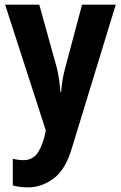

<svg xmlns="http://www.w3.org/2000/svg" viewBox="-20 -566 520 826"><path d="M2 -546H149L225 -272Q231 -247 234.5 -221.5Q238 -196 240 -170H243Q245 -196 248.5 -219Q252 -242 260 -272L333 -546H478L289 72Q262 164 210.5 202Q159 240 102 240Q82 240 66 238Q50 236 35 232V117Q58 123 81 123Q115 123 135.5 100Q156 77 171 23L177 -5Z"/></svg>

Font: Noto Sans Gujarati Condensed
Style: Bold
Weight: 700
Width: 3
Designer: Jelle Bosma - Monotype Design Team, Universal Thirst
Foundry: Monotype Imaging Inc.
Version: Version 2.106; ttfautohint (v1.8.4.7-5d5b)